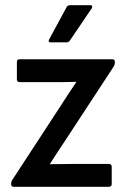

<svg xmlns="http://www.w3.org/2000/svg" viewBox="-20 -719 485 739"><path d="M33 0Q23 0 23 -9V-12Q23 -21 27 -26L219 -320Q232 -340 245.5 -361Q259 -382 273 -402V-404Q246 -403 222 -403Q198 -403 174 -403H55Q45 -403 45 -414V-480Q45 -491 55 -491H412Q422 -491 422 -481V-479Q422 -470 417 -462L231 -178Q216 -156 201.5 -133.5Q187 -111 172 -88V-87Q196 -87 217 -87.5Q238 -88 261 -88H399Q410 -88 410 -77V-11Q410 0 399 0ZM175 -556Q164 -556 169 -567L236 -691Q240 -699 249 -699H328Q333 -699 334.5 -695Q336 -691 333 -687L249 -563Q245 -556 236 -556Z"/></svg>

Font: Sofia Sans Extra Cond
Style: Bold
Weight: 700
Width: 1
Designer: Botio Nikoltchev, Ani Petrova
Foundry: lettersoup
Version: Version 4.100; ttfautohint (v1.8.3)